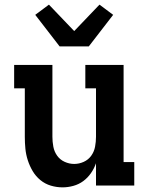

<svg xmlns="http://www.w3.org/2000/svg" viewBox="-20 -800 640 828"><path d="M250 8Q224 8 199 0.5Q174 -7 154 -23.5Q134 -40 121 -62Q108 -84 100 -108.5Q92 -133 89.5 -158.5Q87 -184 87 -210V-419H41V-520H206V-210Q206 -189 210 -167.5Q214 -146 226.5 -128.5Q239 -111 259 -102Q279 -93 300 -93Q321 -93 341 -102Q361 -111 373.5 -128.5Q386 -146 390 -167.5Q394 -189 394 -210V-419H348V-520H513V-101H559V0H394V-96Q386 -73 372 -53Q358 -33 339 -19Q320 -5 296.5 1.5Q273 8 250 8ZM237 -600 132 -736 191 -780 300 -666 409 -780 468 -736 363 -600Z"/></svg>

Font: Iosevka HT Extended
Style: Bold
Weight: 700
Width: 7
Monospace: yes
Designer: Belleve Invis
Foundry: Belleve Invis
Version: Version 32.3.0; ttfautohint (v1.8.4)